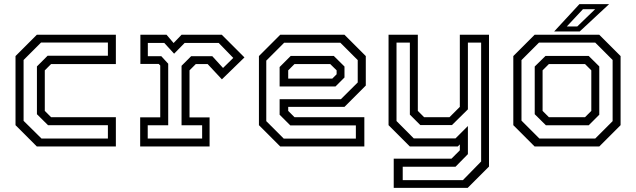

<svg xmlns="http://www.w3.org/2000/svg" viewBox="-20 -708 3074 928"><path d="M158 0 55 -103V-437L158 -540H540V-398.5H227L196.5 -368V-172L227 -141.5H540V0ZM180.5 -38.5H501.5V-103H212L158.5 -156V-387L210 -438.5H501.5V-502.5H178.5L94 -418V-124Z M657.5 0V-141H754.5V-391.5L747 -399H658.5V-540H785L819 -500L857.5 -540H1052L1161.5 -430.5L1052.5 -324.5L983.5 -398.5H926.5L896 -368V-140.5H993V0ZM694 -38.5H957V-102.5H857.5V-390L904 -436.5H1006L1058 -379.5L1107.5 -428L1037 -500.5H872.5L821.5 -448.5L774 -500.5H694.5V-436.5H759.5L793 -400V-102.5H694Z M1645 -540 1748 -437V-294.5L1645 -191.5H1373V-172L1403.5 -141.5H1741V0H1334.5L1231.5 -103V-437L1334.5 -540ZM1593.5 -437.5 1645 -386.5V-333.5L1601.5 -290H1331.5V-384L1385 -437.5ZM1625 -501.5H1353.5L1267 -415V-122.5L1351.5 -38H1700V-102H1383L1331.5 -153.5V-228.5H1627.5L1709 -309.5V-417.5ZM1576 -398.5H1403.5L1373 -368V-328H1586L1607 -349V-368Z M1961 0 1858 -103V-540H1999.5V-172L2030 -141.5H2152.5L2202.5 -191.5V-540H2343.5V97L2240.5 200H1883V59H2162L2202.5 18.5V-10L2192.5 0ZM1926.5 162.5H2217.5L2305.5 72.5V-502H2241.5V-179.5L2164.5 -103.5H2011.5L1961 -154V-502H1896.5V-123L1980 -39H2181.5L2241.5 -99V37L2181.5 98H1926.5Z M2564 0 2461 -103V-437L2564 -540H2876.5L2979.5 -437V-103L2876.5 0ZM2587 -38.5H2857L2941 -122.5V-418L2857 -502H2585L2500.5 -417.5V-125ZM2618.5 -102.5 2564.5 -156V-386.5L2616.5 -437.5H2825.5L2876.5 -387V-153.5L2825.5 -102.5ZM2633 -141.5H2807.5L2838 -172V-368L2807.5 -398.5H2633L2602.5 -368V-172ZM2658.5 -556 2780.5 -688H2924L2782 -556ZM2719.5 -580H2770L2856.5 -663.5H2797.5Z"/></svg>

Font: Tourney
Style: Regular
Weight: 400
Designer: Tyler Finck
Foundry: Etcetera Type Co
Version: Version 1.015